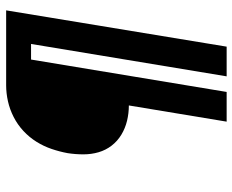

<svg xmlns="http://www.w3.org/2000/svg" viewBox="-88 -688 775 640"><g transform="rotate(-90 300.0 -367.5)"><path d="M215 0 269 -326Q243 -326 218 -332Q193 -338 171.5 -351Q150 -364 135 -383.5Q120 -403 113 -427Q106 -451 106 -477.5Q106 -504 110 -530Q115 -557 124 -583.5Q133 -610 148 -634Q163 -658 184 -677.5Q205 -697 230.5 -710Q256 -723 283 -729Q310 -735 336 -735H586L465 0H366L474 -652H422L314 0Z"/></g></svg>

Font: Iosevka Etoile
Style: Bold Italic
Weight: 700
Italic angle: -9°
Designer: Belleve Invis
Foundry: Belleve Invis
Version: Version 28.1.0; ttfautohint (v1.8.4)